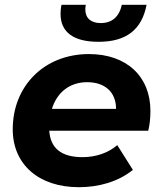

<svg xmlns="http://www.w3.org/2000/svg" viewBox="-20 -771 673 799"><path d="M390 -597C505 -597 570 -647 590 -751H487C476 -701 446 -675 399 -675C359 -675 335 -695 335 -732C335 -738 336 -744 337 -751H236C233 -738 232 -725 232 -713C232 -637 286 -597 390 -597ZM606 -309C606 -453 507 -546 350 -546C164 -546 33 -413 33 -233C33 -87 141 8 308 8C390 8 471 -14 533 -64L468 -167C431 -135 379 -117 324 -117C235 -117 190 -154 185 -227H597C603 -252 606 -280 606 -309ZM343 -429C415 -429 463 -389 463 -318H196C217 -385 268 -429 343 -429Z"/></svg>

Font: AWKNG-Font
Style: Bold Italic
Weight: 700
Italic angle: -11.3°
Designer: Awakening Church
Foundry: Awakening Church
Version: Version 1.700;PS 001.700;hotconv 1.0.88;makeotf.lib2.5.64775